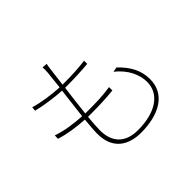

<svg xmlns="http://www.w3.org/2000/svg" viewBox="-166 -1038 1333 1333"><g transform="rotate(-45 500.0 -371.5)"><path d="M105 -380 103 -348C173 -325 257 -314 330 -310C325 -257 321 -211 321 -179C321 -20 429 31 542 31C719 31 849 -41 849 -188C849 -274 812 -343 741 -411L705 -404C787 -341 821 -257 821 -190C821 -65 704 3 540 3C410 3 351 -71 351 -182C351 -214 354 -258 359 -308H393C465 -308 530 -310 608 -318V-351C533 -339 468 -338 392 -338H362C369 -410 380 -490 389 -563H406C484 -563 546 -566 615 -572V-603C548 -594 481 -591 405 -591H392L408 -720C410 -738 412 -754 416 -771L378 -774C380 -760 380 -744 378 -721L364 -592C291 -596 200 -608 132 -629L129 -598C197 -581 288 -568 360 -564L333 -340C258 -344 172 -356 105 -380Z"/></g></svg>

Font: Noto Sans CJK HK Thin
Style: Regular
Weight: 100
Designer: Ryoko NISHIZUKA 西塚涼子 (kana, bopomofo & ideographs); Paul D. Hunt (Latin, Greek & Cyrillic); Sandoll Communications 산돌커뮤니
Foundry: Adobe
Version: Version 2.004;hotconv 1.0.118;makeotfexe 2.5.65603